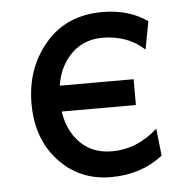

<svg xmlns="http://www.w3.org/2000/svg" viewBox="-44 -565 607 622"><g transform="rotate(-5 259.5 -254.5)"><path d="M393.1 -212.9H88.9V-296.9H393.1ZM293.5 12.7Q190.4 12.7 123.5 -59.8Q56.6 -132.3 56.6 -246.1Q56.6 -361.3 125.2 -441.9Q193.8 -522.5 310.5 -522.5Q397 -522.5 457 -480L439.9 -389.2Q385.3 -439.5 303.2 -439.5Q236.3 -439.5 193.8 -390.1Q149.4 -338.4 149.4 -251.5Q149.4 -169.9 191.2 -120.1Q232.9 -70.3 303.2 -70.3Q385.3 -70.3 452.1 -130.9L461.9 -42.5Q391.6 12.7 293.5 12.7Z"/></g></svg>

Font: Cadman
Style: Regular
Weight: 400
Designer: Paul James MIller
Foundry: High-Logic / Made with FontCreator
Version: Version 2.114;March 28, 2021;FontCreator 13.0.0.2683 64-bit